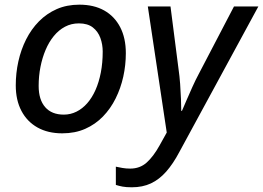

<svg xmlns="http://www.w3.org/2000/svg" viewBox="-20 -566 1133 827"><path d="M248 8.3Q186.5 8.3 141.6 -16.8Q96.7 -42 72.3 -88.4Q47.9 -134.8 47.9 -198.2Q47.9 -251 59.1 -301.5Q70.3 -352.1 92.5 -396.2Q114.7 -440.4 147.9 -474.1Q181.2 -507.8 224.6 -526.9Q268.1 -545.9 321.8 -545.9Q384.3 -545.9 429 -520.8Q473.6 -495.6 497.8 -448.7Q522 -401.9 522 -336.9Q522 -285.6 511 -235.8Q500 -186 478 -141.8Q456.1 -97.7 423.3 -64Q390.6 -30.3 346.9 -11Q303.2 8.3 248 8.3ZM254.9 -72.3Q283.7 -72.3 309.3 -85Q335 -97.7 355.7 -121.3Q376.5 -145 391.4 -178.5Q406.2 -211.9 414.3 -253.7Q422.4 -295.4 422.4 -343.8Q422.4 -374.5 412.4 -402.3Q402.3 -430.2 379.9 -447.8Q357.4 -465.3 319.8 -465.3Q287.1 -465.3 260 -450.9Q232.9 -436.5 211.9 -410.9Q190.9 -385.3 176.5 -351.3Q162.1 -317.4 154.3 -277.8Q146.5 -238.3 146.5 -195.8Q146.5 -136.7 174.6 -104.5Q202.6 -72.3 254.9 -72.3ZM547.9 240.7Q523.4 240.7 508.1 237.8Q492.7 234.9 479 230.5V151.9Q492.2 154.8 507.6 157.5Q522.9 160.2 541 160.2Q582.5 160.2 611.6 134.3Q640.6 108.4 667 61L698.2 4.9L616.7 -538.1H714.4L749 -268.6Q753.4 -238.8 755.9 -204.6Q758.3 -170.4 759.5 -139.6Q760.7 -108.9 760.7 -88.4H763.7Q770.5 -104.5 782.7 -132.6Q794.9 -160.6 808.8 -191.7Q822.8 -222.7 835.4 -246.1L987.8 -538.1H1092.8L752.4 88.9Q725.6 139.6 695.8 173.3Q666 207 630.1 223.9Q594.2 240.7 547.9 240.7Z"/></svg>

Font: Open Sans Medium
Style: Italic
Weight: 500
Italic angle: -12°
Designer: Monotype Design Team
Foundry: Monotype Imaging Inc.
Version: Version 3.000